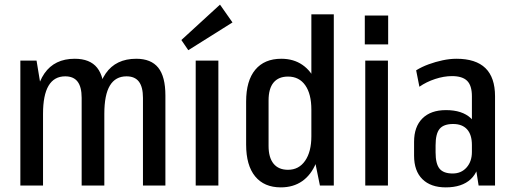

<svg xmlns="http://www.w3.org/2000/svg" viewBox="-20 -802 2222 830"><path d="M598 -379Q598 -426 580.5 -449Q563 -472 527 -472Q479 -472 455 -432Q431 -392 431 -310L393 -241V-296Q393 -421 437 -484.5Q481 -548 569 -548Q633 -548 664 -509.5Q695 -471 695 -389V0H598ZM68 -540H138L166 -370V0H68ZM333 -379Q333 -426 315.5 -449Q298 -472 262 -472Q214 -472 190 -431.5Q166 -391 166 -310L128 -241V-296Q128 -421 172 -484.5Q216 -548 303 -548Q369 -548 400 -509Q431 -470 431 -389V0H333Z M924 -540V0H826V-540ZM985 -705 794 -585 764 -629 931 -782Z M1194 8Q1122 8 1083 -39.5Q1044 -87 1044 -177V-363Q1044 -453 1083.5 -500.5Q1123 -548 1196 -548Q1249 -548 1287.5 -521.5Q1326 -495 1346.5 -445.5Q1367 -396 1367 -325V-218Q1367 -148 1346 -97Q1325 -46 1286.5 -19Q1248 8 1194 8ZM1225 -68Q1272 -68 1299 -107Q1326 -146 1326 -213V-328Q1326 -396 1299.5 -433.5Q1273 -471 1225 -471Q1184 -471 1162.5 -445Q1141 -419 1141 -368V-171Q1141 -121 1162.5 -94.5Q1184 -68 1225 -68ZM1326 -181V-740H1423V0H1363Z M1657 -540V0H1559V-540ZM1658 -735V-610H1557V-735Z M2020 -183V-386Q2020 -432 1999.5 -452.5Q1979 -473 1934 -473Q1899 -473 1861 -460.5Q1823 -448 1793 -427L1779 -498Q1803 -513 1833 -524Q1863 -535 1894 -541.5Q1925 -548 1953 -548Q2037 -548 2078.5 -507.5Q2120 -467 2120 -386V0H2049ZM1907 8Q1842 8 1806 -27.5Q1770 -63 1770 -129V-189Q1770 -254 1806 -290Q1842 -326 1908 -326Q1978 -326 2015.5 -291Q2053 -256 2053 -191V-130Q2053 -63 2015 -27.5Q1977 8 1907 8ZM1937 -52Q1974 -52 1997 -78Q2020 -104 2020 -145V-175Q2020 -220 1999 -243Q1978 -266 1939 -266Q1898 -266 1880.5 -245Q1863 -224 1863 -174V-143Q1863 -94 1880 -73Q1897 -52 1937 -52Z"/></svg>

Font: Pathway Extreme Condensed Medium
Style: Regular
Weight: 500
Width: 3
Version: Version 1.001;gftools[0.9.26]